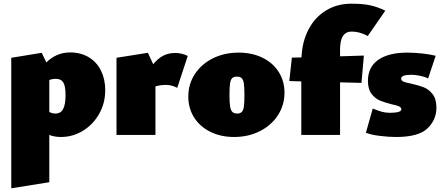

<svg xmlns="http://www.w3.org/2000/svg" viewBox="-20 -731 2406 1040"><path d="M550 -243Q550 -172 517 -114Q484 -56 429 -22.5Q374 11 310 11Q275 11 247 0V256L41 289V-418L206 -445L231 -393Q286 -447 360 -447Q418 -447 461.5 -420.5Q505 -394 527.5 -347.5Q550 -301 550 -243ZM335 -216Q335 -264 323 -284Q311 -304 282 -304Q262 -304 247 -297V-125Q260 -116 280 -116Q309 -116 322 -140.5Q335 -165 335 -216Z M997 -428 940 -255Q911 -271 880 -271Q848 -271 822 -263V0H611V-418L781 -445L810 -383Q835 -414 863.5 -429Q892 -444 929 -444Q965 -444 997 -428Z M1000 -208Q1000 -276 1036 -330.5Q1072 -385 1134 -415.5Q1196 -446 1273 -446Q1345 -446 1401.5 -418.5Q1458 -391 1489.5 -341.5Q1521 -292 1521 -229Q1521 -162 1485.5 -107Q1450 -52 1387.5 -20.5Q1325 11 1248 11Q1176 11 1119.5 -17Q1063 -45 1031.5 -94.5Q1000 -144 1000 -208ZM1304 -215Q1304 -257 1301 -278Q1298 -299 1289 -307.5Q1280 -316 1263 -316Q1246 -316 1237.5 -307.5Q1229 -299 1226 -278.5Q1223 -258 1223 -217Q1223 -175 1226.5 -154Q1230 -133 1239 -124.5Q1248 -116 1265 -116Q1281 -116 1289.5 -124.5Q1298 -133 1301 -153.5Q1304 -174 1304 -215Z M1822 -462V-426L1951 -430L1938 -282L1822 -285V0H1612V-290L1547 -292L1561 -419L1613 -420Q1617 -507 1652 -573Q1687 -639 1747 -675Q1807 -711 1883 -711Q1946 -711 1986.5 -702Q2027 -693 2067 -673L1972 -536Q1928 -560 1885 -560Q1854 -560 1838 -536.5Q1822 -513 1822 -462Z M1962 -12 1999 -143Q2026 -132 2047 -126Q2068 -120 2091 -120Q2154 -120 2154 -139Q2154 -149 2141 -155Q2128 -161 2102 -166Q2063 -176 2037.5 -186.5Q2012 -197 1992.5 -222.5Q1973 -248 1973 -293Q1973 -368 2029 -407Q2085 -446 2186 -446Q2222 -446 2265 -441.5Q2308 -437 2340 -429L2299 -306Q2282 -315 2255.5 -320.5Q2229 -326 2208 -326Q2153 -326 2153 -305Q2153 -294 2166 -288.5Q2179 -283 2207 -278Q2247 -269 2274.5 -258.5Q2302 -248 2323 -221.5Q2344 -195 2344 -148Q2344 -82 2295.5 -35.5Q2247 11 2126 11Q2084 11 2036.5 5Q1989 -1 1962 -12Z"/></svg>

Font: Ysabeau Black
Style: Regular
Weight: 900
Designer: Christian Thalmann (Catharsis Fonts)
Version: Version 0.003